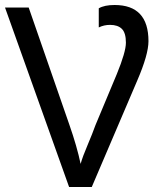

<svg xmlns="http://www.w3.org/2000/svg" viewBox="-20 -744 640 764"><path d="M570.8 -580.1Q570.8 -526.9 525.9 -422.9L345.2 0H254.9L0 -713.9H94.2L255.9 -248Q286.6 -160.2 300.8 -91.8Q309.1 -121.6 327.6 -164.6Q348.6 -214.4 359.9 -246.1L444.8 -449.2Q481 -537.6 481 -574.2Q481 -613.3 464.8 -629.2Q448.7 -645 418 -645Q393.6 -645 373 -634.8V-710.9Q395.5 -724.1 436 -724.1Q570.8 -724.1 570.8 -580.1Z"/></svg>

Font: NotoPenekeko
Style: Regular
Weight: 400
Designer: Monotype Design team
Foundry: Monotype Imaging Inc.
Version: Version 1.04